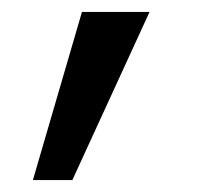

<svg xmlns="http://www.w3.org/2000/svg" viewBox="-20 -717 347 321"><path d="M117 -697H230L101 -416H35Z"/></svg>

Font: Hanken Grotesk Medium
Style: Regular
Weight: 500
Designer: Alfredo Marco Pradil
Foundry: Hanken Design Co.
Version: Version 3.014